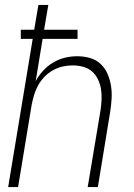

<svg xmlns="http://www.w3.org/2000/svg" viewBox="-20 -755 540 775"><path d="M13 0 112 -598H64V-635H118L135 -735H175L158 -635H293V-598H152L124 -427Q136 -450 154 -469.5Q172 -489 194.5 -502.5Q217 -516 242 -522Q267 -528 292 -528Q318 -528 343 -521Q368 -514 386 -497Q404 -480 414 -457Q424 -434 428 -409Q432 -384 430.5 -357.5Q429 -331 425 -305L375 0H334L386 -311Q389 -332 390 -354Q391 -376 387.5 -396.5Q384 -417 375 -435.5Q366 -454 351 -467Q336 -480 315.5 -485.5Q295 -491 273 -491Q253 -491 233 -486.5Q213 -482 194 -471.5Q175 -461 160 -445.5Q145 -430 134.5 -411.5Q124 -393 118 -373Q112 -353 108 -333L53 0Z"/></svg>

Font: Iosevka SS04 Extralight
Style: Italic
Weight: 200
Italic angle: -9°
Monospace: yes
Designer: Belleve Invis
Foundry: Belleve Invis
Version: Version 19.0.0; ttfautohint (v1.8.4)